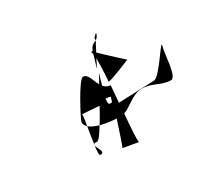

<svg xmlns="http://www.w3.org/2000/svg" viewBox="-96 -863 757 706"><g transform="rotate(-30 282.5 -510.0)"><path d="M168 -472C164 -460 168 -451 177 -443C181 -470 185 -490 182 -490C182 -490 220 -488 254 -485C241 -462 230 -441 218 -423C240 -417 265 -414 285 -413C270 -366 251 -311 249 -308L313 -297C309 -303 313 -353 318 -415C348 -425 379 -462 419 -462C465 -462 487 -435 529 -435C554 -435 555 -533 564 -561C574 -593 499 -465 473 -465C463 -465 371 -461 321 -459C323 -483 325 -507 327 -530C315 -531 306 -536 299 -544C303 -561 308 -577 313 -592C306 -580 299 -567 292 -554C279 -577 275 -608 254 -608C236 -608 170 -479 168 -472ZM177 -443C186 -434 202 -428 218 -423C200 -393 186 -374 179 -375C171 -376 168 -375 166 -373C169 -395 173 -421 177 -443ZM166 -373C164 -371 165 -370 165 -367C166 -369 165 -371 166 -373ZM165 -367C168 -353 190 -327 166 -327C161 -327 162 -344 165 -367ZM330 -658C328 -666 327 -670 324 -670C320 -670 323 -666 330 -673ZM330 -673 332 -671C341 -695 352 -695 362 -701C356 -690 350 -677 341 -661C372 -630 427 -581 427 -581C427 -581 341 -545 329 -545H327C330 -583 331 -617 331 -643C326 -632 320 -619 313 -607C321 -635 328 -657 329 -661L330 -667ZM286 -497C298 -496 306 -494 306 -493L300 -473H290C285 -473 284 -482 286 -497ZM362 -701C367 -704 373 -709 376 -720C378 -728 372 -720 362 -710Z"/></g></svg>

Font: Alpina
Style: Obl
Weight: 400
Version: Version 0.9